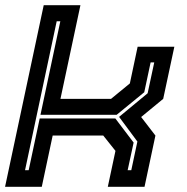

<svg xmlns="http://www.w3.org/2000/svg" viewBox="-24 -720 722 740"><path d="M-4.5 0 144.5 -700H286L209 -339H404L476.5 -398.5L506.5 -540H648L605 -339L520 -269L575 -197.5L533 0H391.5L421 -138.5L374 -197.5H179L137 0ZM72.5 -64H86.5L129 -263.5H420.5L491 -170.5L468 -64H482L505.5 -174.5L435 -269.5L545 -360.5L570.5 -479.5H556.5L532 -364.5L425.5 -277.5H132L208.5 -638H194.5Z"/></svg>

Font: Tourney Expanded Regular
Style: Bold Italic
Weight: 700
Width: 7
Italic angle: -12°
Designer: Tyler Finck
Foundry: Etcetera Type Co
Version: Version 1.010; ttfautohint (v1.8.3)